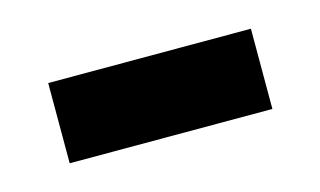

<svg xmlns="http://www.w3.org/2000/svg" viewBox="-32 -376 358 215"><g transform="rotate(-15 147.5 -268.5)"><path d="M30 -222H265V-315H30Z"/></g></svg>

Font: Noto Sans Thai Cond Med
Style: Regular
Weight: 500
Width: 3
Designer: Monotype Design Team
Foundry: Monotype Imaging Inc.
Version: Version 2.002